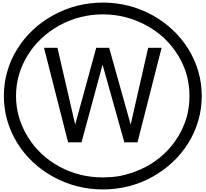

<svg xmlns="http://www.w3.org/2000/svg" viewBox="-20 -1097 1585 1480"><path d="M1040 0H938.5L770.5 -598.6L608.4 0H504.9L319.3 -728.5H422.9L559.6 -136.7L721.7 -728.5H821.3L987.3 -136.7L1122.1 -728.5H1225.6ZM103.5 -357.4Q103.5 -189.5 194.3 -42Q284.2 103.5 436.5 186.5Q590.8 270.5 772.5 270.5Q834 270.5 890.6 261.7Q935.5 254.9 1002 233.4Q1054.7 214.8 1109.4 186.5Q1263.7 101.6 1351.6 -42Q1394.5 -111.3 1418.9 -193.4Q1440.4 -270.5 1440.4 -357.4Q1440.4 -529.3 1351.6 -671.9Q1261.7 -817.4 1109.4 -900.4Q951.2 -986.3 772.5 -986.3Q594.7 -986.3 436.5 -900.4Q359.4 -857.4 299.8 -800.8Q239.3 -745.1 194.3 -671.9Q103.5 -526.4 103.5 -357.4ZM9.8 -357.4Q9.8 -455.1 36.1 -545.9Q61.5 -636.7 113.3 -719.7Q213.9 -881.8 391.6 -980.5Q570.3 -1077.1 773.4 -1077.1Q975.6 -1077.1 1154.3 -980.5Q1328.1 -883.8 1431.6 -719.7Q1535.2 -550.8 1535.2 -357.4Q1535.2 -258.8 1508.8 -168Q1480.5 -72.3 1431.6 5.9Q1328.1 169.9 1154.3 266.6Q1072.3 312.5 971.7 338.9Q872.1 363.3 773.4 363.3Q570.3 363.3 391.6 266.6Q213.9 168 113.3 5.9Q9.8 -163.1 9.8 -357.4Z"/></svg>

Font: Circled
Style: Regular
Weight: 400
Version: Version 002.000